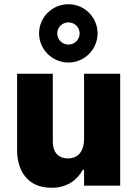

<svg xmlns="http://www.w3.org/2000/svg" viewBox="-20 -879 645 909"><path d="M304 -583C380 -583 442 -645 442 -721C442 -797 380 -859 304 -859C227 -859 165 -797 165 -721C165 -645 227 -583 304 -583ZM304 -668C275 -668 251 -691 251 -721C251 -750 275 -773 304 -773C333 -773 357 -750 357 -721C357 -691 333 -668 304 -668ZM224 10C299 10 346 -28 372 -75H378V0H549V-530H378V-219C378 -173 357 -129 302 -129C254 -129 230 -161 230 -207V-530H61V-169C61 -72 109 10 224 10Z"/></svg>

Font: Be Vietnam Pro ExtraBold
Style: Regular
Weight: 800
Designer: Lam Bao, Tony Le, Vietanh Nguyen
Foundry: Yellow Type Foundry
Version: Version 1.002